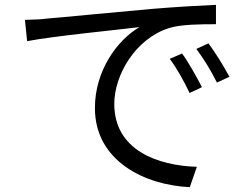

<svg xmlns="http://www.w3.org/2000/svg" viewBox="-20 -740 1040 793"><path d="M83 -658 92 -570C200 -591 469 -617 556 -628C465 -575 372 -449 372 -294C372 -73 581 25 764 33L793 -51C632 -56 452 -119 452 -311C452 -428 537 -579 678 -624C727 -640 816 -640 872 -640V-720C804 -717 713 -712 605 -703C423 -687 236 -668 171 -663C152 -660 122 -659 83 -658ZM841 -561 791 -538C823 -495 852 -447 876 -399L928 -423C921 -434 915 -445 908 -458L885 -496C869 -521 853 -545 841 -561ZM732 -519 681 -497C712 -456 740 -404 763 -356L814 -380C792 -423 756 -487 732 -519Z"/></svg>

Font: Spoqa Han Sans Neo
Style: Regular
Weight: 400
Designer: [Spoqa Han Sans Neo] Dong-huui Kim ___ Younghwa Kang ___ Yujin Lee ___ [Noto Sans] Ryoko NISHIZUKA ____ (kana & ideograp
Foundry: Spoqa (http://www.spoqa-han-sans.com)
Version: Version 1.100;hotconv 1.0.109;makeotfexe 2.5.65596